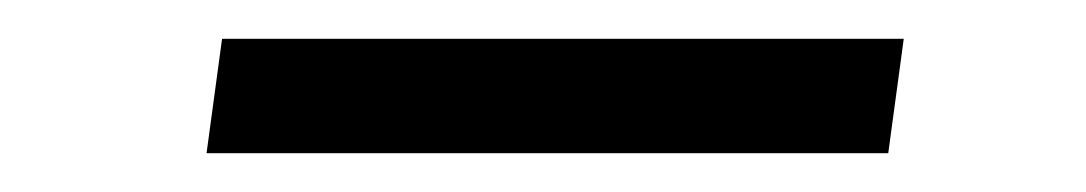

<svg xmlns="http://www.w3.org/2000/svg" viewBox="-20 -369 560 99"><path d="M446 -349 438 -290H86.5L94.5 -349Z"/></svg>

Font: Merriweather 24pt SemiCondensed Light
Style: Italic
Weight: 300
Width: 4
Italic angle: -7.8°
Designer: Eben Sorkin
Foundry: Eben Sorkin
Version: Version 2.101